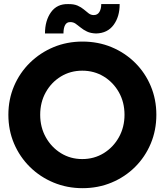

<svg xmlns="http://www.w3.org/2000/svg" viewBox="-20 -936 826 963"><path d="M394 7.8Q316.4 7.8 248.8 -20.3Q181.2 -48.3 130.1 -98.6Q79.1 -148.9 50.5 -215.8Q22 -282.7 22 -360.4Q22 -437.5 50.5 -504.4Q79.1 -571.3 130.1 -621.3Q181.2 -671.4 248.5 -699.5Q315.9 -727.5 393.6 -727.5Q472.2 -727.5 539.6 -699.5Q606.9 -671.4 657.5 -621.3Q708 -571.3 736.1 -504.4Q764.2 -437.5 764.2 -360.4Q764.2 -282.7 736.1 -215.8Q708 -148.9 657.5 -98.6Q606.9 -48.3 539.6 -20.3Q472.2 7.8 394 7.8ZM392.6 -138.2Q452.1 -138.2 500.2 -167.7Q548.3 -197.3 576.4 -247.8Q604.5 -298.3 604.5 -360.4Q604.5 -423.3 576.2 -473.4Q547.9 -523.4 500 -552.5Q452.1 -581.5 392.6 -581.5Q333.5 -581.5 285.6 -552.5Q237.8 -523.4 209.7 -473.4Q181.6 -423.3 181.6 -360.4Q181.6 -297.9 209.7 -247.6Q237.8 -197.3 285.6 -167.7Q333.5 -138.2 392.6 -138.2ZM205.6 -768.1Q205.6 -832.5 235.8 -874.8Q266.1 -917 321.8 -915.5Q350.1 -916 368.7 -908Q387.2 -899.9 400.4 -888.7Q413.6 -877.4 424.8 -868.9Q436 -860.4 450.2 -860.4Q469.2 -860.4 478.5 -876Q487.8 -891.6 487.8 -915.5H580.1Q580.6 -853 550 -811.3Q519.5 -769.5 461.9 -768.1Q434.6 -769 416.3 -777.8Q397.9 -786.6 384.8 -797.6Q371.6 -808.6 359.6 -816.9Q347.7 -825.2 333 -825.2Q314.9 -825.7 306.6 -810.5Q298.3 -795.4 298.3 -768.1Z"/></svg>

Font: Reddit Sans ExtraBold
Style: Regular
Weight: 800
Designer: Stephen Hutchings
Foundry: Reddit
Version: Version 1.014; ttfautohint (v1.8.4.7-5d5b)